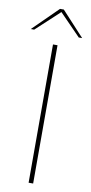

<svg xmlns="http://www.w3.org/2000/svg" viewBox="-141 -961 474 1001"><g transform="rotate(10 96.0 -460.5)"><path d="M88 -732H112V0H88ZM92 -921H112L232 -791H214L102 -906L-22 -791H-40Z"/></g></svg>

Font: Exo Thin
Style: Regular
Weight: 250
Designer: Natanael Gama
Foundry: Natanael Gama
Version: Version 1.500; ttfautohint (v1.6)